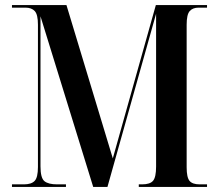

<svg xmlns="http://www.w3.org/2000/svg" viewBox="-20 -734 859 754"><path d="M27 0V-10H74Q103 -10 116 -23.5Q129 -37 129 -78V-637Q129 -677 116.5 -690.5Q104 -704 80 -704H27V-714H241L423 -112L592 -714H793V-704H760Q737 -704 725 -690.5Q713 -677 713 -637V-77Q713 -37 724.5 -23.5Q736 -10 764 -10H793V0H525V-10H538Q569 -10 581 -24Q593 -38 593 -80V-680L402 0H346L139 -670V-81Q139 -35 154.5 -22.5Q170 -10 204 -10H239V0Z"/></svg>

Font: Noto Serif Display Condensed SemiBold
Style: Regular
Weight: 600
Width: 3
Designer: Monotype Design Team
Foundry: Monotype Imaging Inc.
Version: Version 2.009